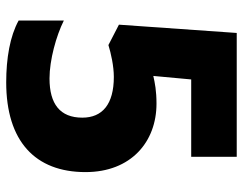

<svg xmlns="http://www.w3.org/2000/svg" viewBox="-100 -654 764 603"><g transform="rotate(90 281.5 -352.0)"><path d="M238 10C423 10 520 -81 520 -239C520 -382 425 -462 305 -462C265 -462 240 -457 218 -452L229 -571H472V-714H83L57 -344L121 -311C147 -319 187 -328 221 -328C307 -328 349 -292 349 -229C349 -159 306 -126 226 -126C168 -126 92 -147 44 -171V-29C93 -2 162 10 238 10Z"/></g></svg>

Font: Noto Sans Gurmukhi ExtraBold
Style: Regular
Weight: 800
Designer: Jelle Bosma - Monotype Design Team
Foundry: Monotype Imaging Inc.
Version: Version 2.004